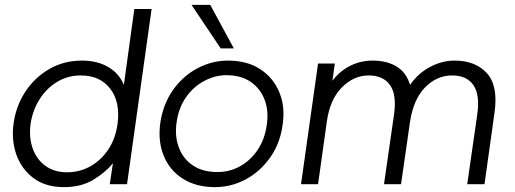

<svg xmlns="http://www.w3.org/2000/svg" viewBox="-20 -757 2117 789"><path d="M243 12Q168 12 118.5 -24.5Q69 -61 47.5 -121Q26 -181 36 -251Q46 -322 84 -380Q122 -438 182 -473Q242 -508 317 -508Q380 -508 425 -481.5Q470 -455 489 -408L532 -720H603L502 0H431L444 -86Q414 -49 364 -18.5Q314 12 243 12ZM255 -49Q308 -49 352 -74Q396 -99 425.5 -143.5Q455 -188 463 -248Q475 -338 433 -392.5Q391 -447 312 -447Q259 -447 215.5 -421Q172 -395 143.5 -350.5Q115 -306 106 -250Q98 -194 114 -148Q130 -102 166.5 -75.5Q203 -49 255 -49Z M863 12Q786 12 731.5 -22.5Q677 -57 652.5 -117.5Q628 -178 639 -254Q651 -331 691.5 -388Q732 -445 791.5 -476.5Q851 -508 917 -508Q995 -508 1049 -473Q1103 -438 1128 -377.5Q1153 -317 1141 -241Q1130 -165 1089 -108Q1048 -51 989 -19.5Q930 12 863 12ZM874 -50Q924 -50 967 -74Q1010 -98 1039 -141.5Q1068 -185 1076 -242Q1085 -299 1068 -345.5Q1051 -392 1011 -420Q971 -448 910 -448Q865 -448 820.5 -425Q776 -402 744.5 -357.5Q713 -313 705 -249Q698 -195 715.5 -149.5Q733 -104 773 -77Q813 -50 874 -50ZM887 -558 767 -737H844L941 -558Z M1217 0 1287 -496H1356L1346 -425Q1376 -465 1419 -486.5Q1462 -508 1511 -508Q1570 -508 1610 -483.5Q1650 -459 1665 -408Q1697 -455 1746.5 -481.5Q1796 -508 1848 -508Q1934 -508 1981 -456Q2028 -404 2012 -293L1971 0H1900L1941 -285Q1953 -367 1925.5 -407Q1898 -447 1838 -447Q1775 -447 1727 -398Q1679 -349 1665 -257L1628 0H1558L1599 -285Q1611 -367 1583 -407Q1555 -447 1495 -447Q1434 -447 1385 -398Q1336 -349 1323 -257L1287 0Z"/></svg>

Font: Host Grotesk Light
Style: Italic
Weight: 300
Italic angle: -8°
Designer: Doğukan Karapınar based on Poppins by Indian Type Foundry, Jonny Pinhorn
Foundry: Element Type
Version: Version 1.001; ttfautohint (v1.8.4.7-5d5b)